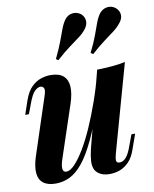

<svg xmlns="http://www.w3.org/2000/svg" viewBox="-91 -889 779 971"><g transform="rotate(-10 298.5 -403.0)"><path d="M393 -351Q356 -241 322 -169.5Q288 -98 255.5 -58.5Q223 -19 189 -2.5Q155 14 117 14Q75 14 52.5 -4Q30 -22 27.5 -56Q25 -90 40 -137L137 -432Q147 -461 141.5 -471.5Q136 -482 124 -482Q111 -482 95 -467.5Q79 -453 61 -403L43 -355H24L49 -428Q64 -470 86.5 -492Q109 -514 134.5 -522.5Q160 -531 183 -531Q228 -531 250 -511.5Q272 -492 274 -456.5Q276 -421 260 -372L170 -102Q148 -36 180 -36Q199 -36 223 -61Q247 -86 273.5 -130Q300 -174 326 -233Q352 -292 376 -360Q400 -428 418 -499ZM442 -85Q435 -60 436 -47.5Q437 -35 453 -35Q471 -35 486.5 -52.5Q502 -70 517 -114L536 -165H555L528 -89Q515 -50 493.5 -27.5Q472 -5 446.5 4.5Q421 14 394 14Q367 14 348.5 5Q330 -4 320 -20Q310 -39 311.5 -65.5Q313 -92 321 -126L422 -517Q463 -518 499.5 -521Q536 -524 567 -531ZM226 -606Q250 -656 263 -691Q276 -726 285.5 -751.5Q295 -777 308 -795Q324 -816 347.5 -819Q371 -822 391 -807Q408 -792 409.5 -770.5Q411 -749 394 -728Q380 -710 358.5 -694Q337 -678 307 -656Q277 -634 237 -598ZM404 -606Q429 -656 441.5 -691Q454 -726 463.5 -751.5Q473 -777 486 -795Q503 -816 526.5 -819Q550 -822 569 -807Q587 -792 588.5 -770.5Q590 -749 572 -728Q558 -710 537 -694Q516 -678 486 -656Q456 -634 416 -598Z"/></g></svg>

Font: Playfair Display
Style: Bold Italic
Weight: 700
Italic angle: -14°
Designer: Claus Eggers Sørensen
Foundry: Claus Eggers Sørensen
Version: Version 1.203